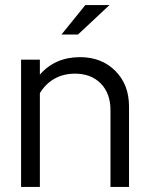

<svg xmlns="http://www.w3.org/2000/svg" viewBox="-20 -736 589 756"><path d="M63 0V-501H137V-442Q166 -476 206 -493.5Q246 -511 295 -511Q380 -511 434 -457Q488 -403 488 -317V0H415V-302Q415 -368 377 -407Q339 -446 275 -446Q230 -446 194.5 -426Q159 -406 137 -369V0ZM316 -716H411L287 -600H222Z"/></svg>

Font: Red Hat Display
Style: Regular
Weight: 400
Designer: Pentagram / MCKL
Foundry: Pentagram / MCKL
Version: Version 1.003; Red Hat Display